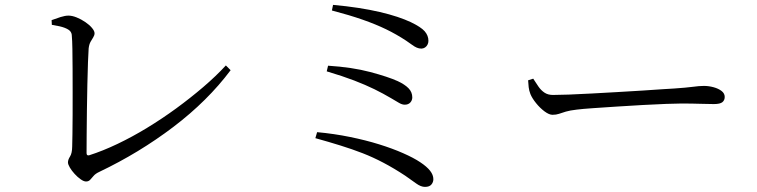

<svg xmlns="http://www.w3.org/2000/svg" viewBox="-20 -739 3040 771"><path d="M187.2 -658.1Q204.8 -664.8 223.3 -670.6Q241.8 -676.3 254.8 -676.3Q269.9 -676.3 288.1 -668.9Q306.2 -661.6 322.7 -650.3Q339.2 -639.1 349.4 -626.8Q359.7 -614.6 359.7 -605.5Q359.7 -597.6 354.6 -589.4Q349.4 -581.3 343.7 -571.2Q338 -561.2 336 -544.6Q334.8 -528 333.3 -489.2Q331.9 -450.4 330.8 -399.6Q329.7 -348.7 329 -295.7Q328.4 -242.6 328 -197.3Q327.6 -152 327.6 -124.3Q327.6 -113 337.9 -115.4Q392.3 -132.7 451.6 -161Q510.8 -189.2 570.6 -225.6Q630.4 -262 687.3 -303.5Q744.2 -345.1 795.4 -388.8Q846.6 -432.5 887 -476.2L906.1 -457.1Q813.8 -333.9 676.4 -229.5Q538.9 -125.1 378.7 -48.8Q363.2 -41.6 355.7 -32.5Q348.2 -23.5 341.9 -16.9Q335.7 -10.2 325.4 -10.2Q316.5 -10.2 304 -19Q291.4 -27.8 279.8 -40.5Q268.1 -53.3 260.5 -66.1Q252.9 -78.9 252.9 -87Q252.9 -97.6 261.3 -110.7Q269.6 -123.9 269.9 -150.8Q270.3 -166.3 270.9 -199.6Q271.5 -232.9 271.6 -277Q271.7 -321.2 271.7 -368.7Q271.7 -416.2 271.5 -461.4Q271.3 -506.6 270.7 -542.1Q270.1 -577.6 268.3 -596.6Q268.1 -605.8 262.3 -613.2Q256.5 -620.7 239.7 -627.3Q222.9 -633.9 188.2 -639.2Z M1700.4 -575Q1700.4 -566.6 1696.7 -559.6Q1693.1 -552.6 1686.7 -548.3Q1680.3 -544.1 1672.3 -543.8Q1662.4 -543.8 1653.4 -547.8Q1644.4 -551.7 1634.8 -558.9Q1625.1 -566.2 1610.8 -575.7Q1572.3 -601.1 1530.5 -621.4Q1488.7 -641.6 1436.4 -659.9Q1384.2 -678.2 1312.8 -696.9L1317.4 -719.4Q1371.8 -714.5 1418.5 -707.3Q1465.2 -700.1 1504.8 -690.9Q1544.4 -681.6 1575.5 -671.3Q1606.5 -660.9 1628.9 -650.4Q1670.4 -630.6 1685.4 -613.4Q1700.4 -596.2 1700.4 -575ZM1297.4 -475.2Q1394.3 -469 1466.2 -449.9Q1538.1 -430.8 1576.7 -413.4Q1605.2 -400.2 1620.4 -384.7Q1635.6 -369.1 1635.6 -347.9Q1635.6 -336.1 1627.6 -327.3Q1619.6 -318.6 1605.3 -318.6Q1594.6 -318.6 1582.1 -326Q1569.6 -333.5 1550.4 -344.7Q1519.1 -363.2 1483.8 -380.6Q1448.5 -397.9 1402.4 -415.7Q1356.2 -433.4 1292 -452.5ZM1253.4 -208.3Q1322 -202 1385.4 -189Q1448.8 -176.1 1502.7 -159.3Q1556.7 -142.5 1598.9 -123.8Q1641.2 -105.2 1667.6 -87.5Q1694 -70 1707.1 -53.3Q1720.2 -36.6 1720.2 -19.5Q1720.2 -7.4 1712.3 2Q1704.5 11.5 1686.4 11.5Q1670.2 11.5 1651.3 -2.2Q1632.4 -15.9 1607.3 -33.4Q1561.5 -63.6 1519.7 -85.5Q1478 -107.5 1436.1 -123.8Q1394.1 -140.1 1347.7 -154.5Q1301.3 -169 1246.4 -184.2Z M2121.2 -423.1Q2131.9 -406.1 2142.4 -391.1Q2152.8 -376.1 2166.6 -366.9Q2180.3 -357.7 2200.6 -357.7Q2223.3 -357.7 2264.2 -359.2Q2305.1 -360.7 2355.8 -363.5Q2406.6 -366.3 2459.4 -369.3Q2512.2 -372.3 2559.7 -375.3Q2607.3 -378.3 2641 -380.8Q2674.6 -383.3 2686.1 -383.5Q2736.1 -386.9 2762 -390.4Q2787.8 -394 2806.6 -394Q2826 -394 2845.5 -388.7Q2864.9 -383.4 2877.5 -373.7Q2890.2 -363.9 2890.2 -349.8Q2890.2 -336.4 2880.9 -328.8Q2871.7 -321.1 2846.2 -321.1Q2819.9 -321.1 2790.6 -322.2Q2761.2 -323.3 2715.3 -323.3Q2696.6 -323.3 2655.6 -321.8Q2614.5 -320.3 2562.4 -317.4Q2510.2 -314.5 2457.9 -311.1Q2405.5 -307.7 2362.1 -304.7Q2318.7 -301.7 2296.5 -298.9Q2268.3 -295.7 2252.2 -290.8Q2236 -285.8 2224.6 -281.9Q2213.3 -278 2198.6 -278Q2185.1 -278 2166.6 -291.7Q2148.2 -305.5 2132.6 -324.9Q2117 -344.2 2110 -361.1Q2104.5 -375.4 2103 -388.7Q2101.4 -402.1 2100.7 -416.5Z"/></svg>

Font: Noto Serif KR
Style: Regular
Weight: 200
Designer: Ryoko NISHIZUKA 西塚涼子 (kana & ideographs); Frank Grießhammer (Latin, Greek & Cyrillic); Wenlong ZHANG 张文龙 (bopomofo); San
Foundry: Adobe
Version: Version 2.001;hotconv 1.1.0;makeotfexe 2.6.0